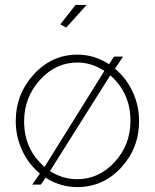

<svg xmlns="http://www.w3.org/2000/svg" viewBox="-20 -750 629 780"><path d="M332 -730 249 -638 225 -651 287 -730ZM447 -471Q493 -433 519 -377Q545 -321 545 -258Q545 -148 472 -69Q399 10 294 10Q225 10 165 -28L146 0H111L142 -45Q96 -83 70 -139Q44 -195 44 -258Q44 -368 117.5 -448Q191 -528 294 -528Q364 -528 423 -489L443 -520H480ZM78 -257Q78 -143 161 -72L404 -462Q352 -496 294 -496Q206 -496 142 -425Q78 -354 78 -257ZM293 -22Q382 -22 446 -92Q510 -162 510 -259Q510 -372 428 -444L183 -55Q235 -22 293 -22Z"/></svg>

Font: Raleway-v4020 ExtraLight
Style: Regular
Weight: 275
Designer: Matt McInerney, Pablo Impallari, Rodrigo Fuenzalida
Foundry: Matt McInerney, Pablo Impallari, Rodrigo Fuenzalida
Version: Version 4.020;PS 004.020;hotconv 1.0.88;makeotf.lib2.5.64775